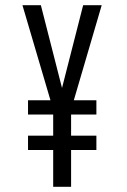

<svg xmlns="http://www.w3.org/2000/svg" viewBox="-20 -720 490 740"><path d="M185 0V-142H88V-197H185V-278.5H88V-333.5H174.5L66.5 -700H137.5L219 -381L300.5 -700H372L264.5 -333.5H351.5V-278.5H254V-197H351.5V-142H254V0Z"/></svg>

Font: League Mono Condensed Light
Style: Regular
Weight: 300
Width: 1
Designer: Tyler Finck
Foundry: The League of Moveable Type / Tyler Finck
Version: Version 2.210